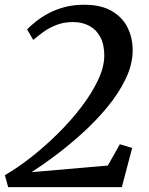

<svg xmlns="http://www.w3.org/2000/svg" viewBox="-24 -768 612 788"><path d="M9.5 0 -4 -49Q46.5 -78 102.8 -122Q159 -166 212.5 -218.8Q266 -271.5 309.2 -328Q352.5 -384.5 378.2 -439Q404 -493.5 404 -540Q404 -585.5 387.5 -616.2Q371 -647 342 -662.2Q313 -677.5 275.5 -677.5Q237 -677.5 206 -665Q175 -652.5 151.8 -635.2Q128.5 -618 112.5 -604L87 -647.5Q102.5 -663 124.5 -680.5Q146.5 -698 175.5 -713.5Q204.5 -729 241 -738.8Q277.5 -748.5 322 -748.5Q390.5 -748.5 434.5 -723Q478.5 -697.5 499.5 -655Q520.5 -612.5 520.5 -562Q520.5 -503 491.2 -443Q462 -383 415 -326.5Q368 -270 312.2 -219.8Q256.5 -169.5 202.2 -129Q148 -88.5 106 -61.5L418.5 -88.5L468 -176L518.5 -161L476 0Z"/></svg>

Font: Merriweather 24pt Medium
Style: Italic
Weight: 500
Italic angle: -7.8°
Version: Version 2.101